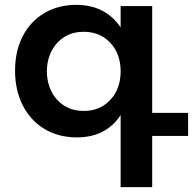

<svg xmlns="http://www.w3.org/2000/svg" viewBox="-20 -560 795 791"><path d="M755 0H607V211H477V-86Q448 -41 402.5 -17.5Q357 6 297 6Q221 6 163.5 -28.5Q106 -63 74 -125.5Q42 -188 42 -269Q42 -349 73.5 -410.5Q105 -472 162.5 -506Q220 -540 294 -540Q355 -540 401 -516Q447 -492 477 -447V-535H607V-95H755ZM477 -266Q477 -338 434.5 -383.5Q392 -429 325 -429Q258 -429 216 -383.5Q174 -338 173 -266Q174 -194 216 -148.5Q258 -103 325 -103Q392 -103 434.5 -148.5Q477 -194 477 -266Z"/></svg>

Font: Montserrat arm2 Medium
Style: Regular
Weight: 500
Designer: Julieta Ulanovsky
Foundry: Julieta Ulanovsky
Version: Version 6.000